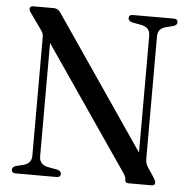

<svg xmlns="http://www.w3.org/2000/svg" viewBox="-51 -750 788 800"><g transform="rotate(5 343.0 -350.0)"><path d="M231.5 -14.5Q231.5 0 214.5 0H43.5Q26.5 0 26.5 -14.5Q26.5 -25 41 -30.5L75 -39Q89.5 -43.5 98 -53Q106.5 -62.5 106.5 -81V-567.5Q106.5 -581.5 104.8 -588.8Q103 -596 96.5 -604.5L51.5 -668Q41.5 -680.5 41.5 -688Q41.5 -700 56 -700H143.5Q159 -700 171 -683L548 -131V-619Q548 -637.5 539.5 -647Q531 -656.5 516 -661L470.5 -669.5Q456 -675.5 456 -685.5Q456 -700 472.5 -700H643.5Q660.5 -700 660.5 -685.5Q660.5 -675 646 -669.5L612 -661Q597 -656.5 588.8 -647Q580.5 -637.5 580.5 -619V-109Q580.5 -89.5 589 -76L616 -35.5Q626.5 -19 626.5 -13Q626.5 0 611 0H515.5Q501 0 501 -13.5Q501 -20 499 -25.8Q497 -31.5 489 -43L139 -554V-81Q139 -62.5 147.5 -53Q156 -43.5 170.5 -39L216.5 -30.5Q231.5 -25 231.5 -14.5Z"/></g></svg>

Font: Fraunces 144pt S050
Style: Regular
Weight: 400
Version: Version 1.000; ttfautohint (v1.8.3)